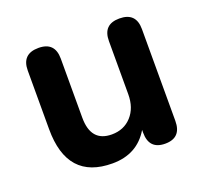

<svg xmlns="http://www.w3.org/2000/svg" viewBox="-95 -607 773 727"><g transform="rotate(-20 291.5 -243.5)"><path d="M242 10Q60 10 60 -194V-430Q60 -497 127 -497Q193 -497 193 -430V-192Q193 -94 277 -94Q326 -94 356.5 -127.5Q387 -161 387 -216V-430Q387 -497 453 -497Q520 -497 520 -430V-60Q520 8 455 8Q390 8 390 -60V-71Q342 10 242 10Z"/></g></svg>

Font: Chiron GoRound TC SB
Style: Regular
Weight: 500
Designer: Ryoko NISHIZUKA 西塚涼子 (kana, bopomofo & ideographs); Paul D. Hunt (Latin, Greek & Cyrillic); Sandoll Communications 산돌커뮤니
Foundry: Adobe
Version: Version 1.000;hotconv 1.1.1;makeotfexe 2.6.0